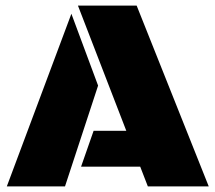

<svg xmlns="http://www.w3.org/2000/svg" viewBox="-20 -668 772 688"><path d="M482.4 -70.8H270.5L315.4 -199.2H432.6L259.3 -647.9H469.7L728 0H509.8ZM212.9 0H4.4L235.8 -618.7L331.5 -361.3Z"/></svg>

Font: Black Ops One
Style: Regular
Weight: 400
Designer: James Grieshaber
Foundry: James Grieshaber
Version: Version 1.002